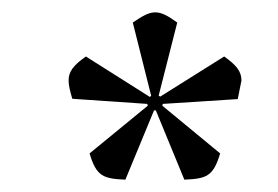

<svg xmlns="http://www.w3.org/2000/svg" viewBox="-20 -596 450 311"><path d="M218.5 -427.7 219.4 -424.8 125.1 -347.5C136.1 -310.5 147.1 -306.5 183.1 -305L229.5 -417.2H232.4L278.6 -305C314.6 -306.5 325.6 -310.5 336.6 -347.5L242.9 -424.8L243.7 -427.7L365.1 -435.5L371.1 -465.5C371.1 -480 363.6 -490 343.1 -504.5L239.5 -439.5L237 -441.1L267.1 -559.5C252.1 -570.5 241.6 -576 231.6 -576C220.6 -576 210.6 -570 195.1 -559.5L224.9 -440.7L222.7 -439L119.1 -504.5C98.6 -490 91.1 -480 91.1 -465.5C91.1 -457.5 93.6 -448 97.1 -436Z"/></svg>

Font: Galberik
Style: Regular
Weight: 400
Designer: Gluk
Foundry: Gluk
Version: Version 0.50